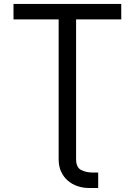

<svg xmlns="http://www.w3.org/2000/svg" viewBox="-20 -747 682 972"><path d="M365.2 0V58.1Q365.2 100.6 390.6 113.5Q416 126.5 450.2 126.5H477.1V204.6H429.2Q399.4 204.6 371.8 195.1Q344.2 185.5 323 167.2Q301.8 148.9 289.3 121.8Q276.9 94.7 276.9 59.6V0ZM48.3 -648.9V-727.1H593.8V-648.9H365.2V0H276.9V-648.9Z"/></svg>

Font: Sahel VF Regular
Style: Regular
Weight: 400
Foundry: Saber Rastikerdar (saber.rastikerdar@gmail.com)
Version: Version 3.4.0